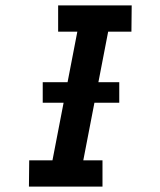

<svg xmlns="http://www.w3.org/2000/svg" viewBox="-20 -690 590 710"><path d="M359 0H87L88 -97H174L266 -573H195V-670H467L466 -573H380L288 -97H359ZM421 -310H138V-386H421Z"/></svg>

Font: Lode
Style: Bold Italic
Weight: 700
Italic angle: -11°
Monospace: yes
Designer: Belleve Invis
Foundry: Belleve Invis
Version: Version 29.2.0; ttfautohint (v1.8.3)